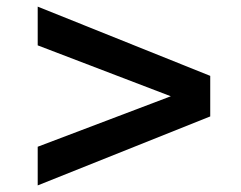

<svg xmlns="http://www.w3.org/2000/svg" viewBox="-20 -553 724 577"><path d="M93.3 4.2V-112L493.3 -263.7L93.3 -416.7V-533.1L611.8 -325V-203.1Z"/></svg>

Font: Archivo SemiBold SemiExpanded
Style: Regular
Weight: 600
Width: 6
Version: Version 2.001